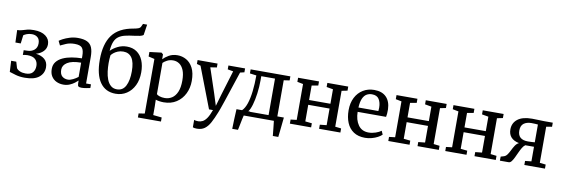

<svg xmlns="http://www.w3.org/2000/svg" viewBox="-70 -1450 6703 2287"><g transform="rotate(10 3281.0 -307.0)"><path d="M232 10Q170.5 10 123 -4Q75.5 -18 46 -27.5L39 -161H101L123 -86.5Q136.5 -66 165.8 -53.8Q195 -41.5 233.5 -41.5Q293.5 -41.5 319.8 -72.5Q346 -103.5 346 -152Q346 -200.5 316 -230.5Q286 -260.5 218 -260.5Q209.5 -260.5 189.5 -258Q169.5 -255.5 164 -253.5V-311L209.5 -312.5Q259 -313.5 292 -341.5Q325 -369.5 325 -420.5Q325 -469 298 -492.5Q271 -516 229 -516Q194 -516 167.8 -505.8Q141.5 -495.5 128 -485L115.5 -384H51L46 -534Q78.5 -534.5 105.5 -543Q132.5 -551.5 164.2 -559.8Q196 -568 243.5 -568Q334.5 -568 385.8 -529.5Q437 -491 437 -429.5Q437 -379.5 403.2 -344.5Q369.5 -309.5 315 -294.5Q382 -287 421.8 -252.5Q461.5 -218 461.5 -155.5Q461.5 -83.5 405.5 -36.8Q349.5 10 232 10Z M532 -150Q532 -200.5 559.5 -235.5Q587 -270.5 634 -292.5Q681 -314.5 740.5 -324.8Q800 -335 864 -336V-364.5Q864 -432 841.2 -461.2Q818.5 -490.5 750 -490.5Q692 -490.5 648 -472Q604 -453.5 580 -441L554.5 -493Q564.5 -502 597.8 -519.8Q631 -537.5 678 -552.2Q725 -567 776.5 -567Q846.5 -567 887.8 -547.2Q929 -527.5 947 -484.2Q965 -441 965 -370.5V-49.5H1024V-5Q1007 -1 975.8 4.5Q944.5 10 919.5 10Q893 10 882.2 2Q871.5 -6 871.5 -36V-69Q859 -56.5 834.5 -37.5Q810 -18.5 775.8 -3.8Q741.5 11 699.5 11Q654.5 11 616.5 -6.5Q578.5 -24 555.2 -59.8Q532 -95.5 532 -150ZM743 -57Q769.5 -57 803.8 -73.8Q838 -90.5 864 -111.5V-283.5Q751.5 -282.5 698 -248.2Q644.5 -214 644.5 -161.5Q644.5 -106 672.5 -81.5Q700.5 -57 743 -57Z M1331 10Q1208 10 1142.2 -84Q1076.5 -178 1076.5 -357.5Q1076.5 -549.5 1155 -656Q1233.5 -762.5 1409.5 -792Q1441.5 -797.5 1463.5 -805.5Q1485.5 -813.5 1493.5 -831L1509.5 -866H1559.5L1540 -737.5Q1527 -726 1498.5 -719.8Q1470 -713.5 1433 -709Q1368.5 -701.5 1322 -690.2Q1275.5 -679 1244.2 -656.2Q1213 -633.5 1196 -591.8Q1179 -550 1173.5 -481Q1205.5 -515 1257.2 -541Q1309 -567 1368.5 -567Q1439.5 -567 1488.8 -532.8Q1538 -498.5 1563.5 -437Q1589 -375.5 1589 -294Q1589 -203 1555.8 -134.8Q1522.5 -66.5 1464 -28.2Q1405.5 10 1331 10ZM1337.5 -44.5Q1409 -44.5 1442.8 -110.5Q1476.5 -176.5 1476.5 -286.5Q1476.5 -396 1441 -448.5Q1405.5 -501 1337 -501Q1300 -501 1270.2 -488.5Q1240.5 -476 1220.5 -459.5Q1200.5 -443 1192.5 -430.5Q1187 -384 1187 -335.5Q1187 -285.5 1193.5 -234.2Q1200 -183 1216.5 -140Q1233 -97 1262.5 -70.8Q1292 -44.5 1337.5 -44.5Z M2199.5 -297.5Q2199.5 -213 2165 -142.8Q2130.5 -72.5 2066.2 -30.8Q2002 11 1912.5 11Q1888.5 11 1860.8 7Q1833 3 1816 -3.5L1818 80.5V182L1922 193V242H1643V193L1715.5 182V-478.5L1642.5 -495.5V-550L1784.5 -567.5H1786.5L1807 -550V-491Q1832 -518 1876.2 -544Q1920.5 -570 1981 -570Q2037.5 -570 2087.5 -542Q2137.5 -514 2168.5 -454Q2199.5 -394 2199.5 -297.5ZM1940.5 -500.5Q1899 -500.5 1866.2 -483Q1833.5 -465.5 1818 -448.5V-71.5Q1825.5 -60.5 1853 -51Q1880.5 -41.5 1916.5 -41.5Q1964 -41.5 2003 -66.2Q2042 -91 2065 -144.2Q2088 -197.5 2088 -282.5Q2088 -359.5 2068 -407.5Q2048 -455.5 2014.5 -478Q1981 -500.5 1940.5 -500.5Z M2357 251.5Q2324 251.5 2308 243.5V154Q2314.5 157.5 2328.5 159.8Q2342.5 162 2357.5 162Q2384.5 162 2410 149.5Q2435.5 137 2459.8 102.2Q2484 67.5 2508.5 0H2460.5L2270.5 -495L2224.5 -508V-555H2466V-508L2388.5 -496L2487 -201L2533 -55.5L2575.5 -202L2665 -496L2597.5 -508V-555H2799V-508L2748.5 -496Q2671 -259.5 2628.8 -134.8Q2586.5 -10 2575.5 15Q2545 92 2516.5 144.8Q2488 197.5 2450.8 224.5Q2413.5 251.5 2357 251.5Z M2773 180Q2774.5 127.5 2776.5 64.8Q2778.5 2 2782.5 -59H2850Q2882.5 -89.5 2903.8 -152.8Q2925 -216 2935.2 -304Q2945.5 -392 2945.5 -496L2866 -506.5V-555.5H3346.5V-506.5L3276.5 -496V-59H3355.5Q3352 -25.5 3347.5 17.8Q3343 61 3338.5 104Q3334 147 3330 180H3264Q3261 139.5 3254.8 88.5Q3248.5 37.5 3245 0H2880.5Q2875.5 19 2870 45.5Q2864.5 72 2859 99.5Q2853.5 127 2849 148.8Q2844.5 170.5 2842.5 180ZM2949 -59 2945 -56H3171V-497.5H3005V-448.5Q3005 -366 2994.2 -287.2Q2983.5 -208.5 2965.8 -147.8Q2948 -87 2925.5 -59Z M3438.5 0V-49.5L3511 -58V-492L3440 -506V-555.5H3693V-506L3615 -492V-317H3873V-492L3794 -506V-555.5H4046.5V-506L3977 -492V-58L4049.5 -49.5V0H3792V-49.5L3873 -58V-259H3615V-58L3695.5 -49.5V0Z M4348 11Q4264.5 11 4209.2 -26Q4154 -63 4126.8 -128.5Q4099.5 -194 4099.5 -279.5Q4099.5 -367.5 4133 -432.8Q4166.5 -498 4225.5 -534Q4284.5 -570 4360.5 -570Q4454 -570 4505.2 -518.5Q4556.5 -467 4560 -370.5Q4560 -340.5 4558.5 -318Q4557 -295.5 4553 -278.5H4209Q4210.5 -182 4253.5 -120.2Q4296.5 -58.5 4379.5 -58.5Q4421.5 -58.5 4464.5 -73.2Q4507.5 -88 4530.5 -106.5L4550 -63Q4532 -44.5 4500.2 -27.5Q4468.5 -10.5 4428.8 0.2Q4389 11 4348 11ZM4209.5 -331H4450.5Q4451.5 -341.5 4452.2 -355Q4453 -368.5 4453 -374Q4452.5 -435 4427.2 -474.5Q4402 -514 4342 -514Q4306 -514 4277.5 -497.2Q4249 -480.5 4231 -440.5Q4213 -400.5 4209.5 -331Z M4629 0V-49.5L4701.5 -58V-492L4630.5 -506V-555.5H4883.5V-506L4805.5 -492V-317H5063.5V-492L4984.5 -506V-555.5H5237V-506L5167.5 -492V-58L5240 -49.5V0H4982.5V-49.5L5063.5 -58V-259H4805.5V-58L4886 -49.5V0Z M5318 0V-49.5L5390.5 -58V-492L5319.5 -506V-555.5H5572.5V-506L5494.5 -492V-317H5752.5V-492L5673.5 -506V-555.5H5926V-506L5856.5 -492V-58L5929 -49.5V0H5671.5V-49.5L5752.5 -58V-259H5494.5V-58L5575 -49.5V0Z M5978.5 0 5979.5 -49.5 6014.5 -59.5Q6039.5 -66.5 6056.5 -90.8Q6073.5 -115 6088.2 -145.8Q6103 -176.5 6121 -204.2Q6139 -232 6166 -245.5Q6037 -272 6037 -388.5Q6037 -466.5 6096 -512.8Q6155 -559 6270 -559Q6312 -559 6350 -557Q6388 -555 6414.5 -555H6520.5V-505.5L6451.5 -494V-57L6524 -49V0H6274.5V-49L6350 -57V-233.5H6245Q6226 -221 6209.8 -193.8Q6193.5 -166.5 6178.5 -133.5Q6163.5 -100.5 6149 -70Q6134.5 -39.5 6119 -19.8Q6103.5 0 6085 0ZM6268 -283.5Q6285 -283.5 6310.8 -284.8Q6336.5 -286 6350 -287.5V-502.5Q6336.5 -504 6316.8 -505.2Q6297 -506.5 6271 -506.5Q6214.5 -506.5 6179.2 -480Q6144 -453.5 6144 -393.5Q6144 -283.5 6268 -283.5Z"/></g></svg>

Font: Merriweather
Style: Regular
Weight: 400
Designer: Eben Sorkin
Foundry: Eben Sorkin
Version: Version 2.100; ttfautohint (v1.7.19-72a1) -l 8 -r 50 -G 200 